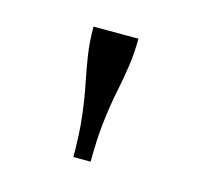

<svg xmlns="http://www.w3.org/2000/svg" viewBox="-49 -761 332 322"><g transform="rotate(15 117.0 -600.0)"><path d="M156 -710H78Q78 -684 81.5 -661Q85 -638 90 -613.5Q95 -589 98.5 -559Q102 -529 102 -490H132Q132 -529 135.5 -559Q139 -589 144 -613.5Q149 -638 152.5 -661Q156 -684 156 -710Z"/></g></svg>

Font: Roboto Serif 120pt Expanded Light
Style: Regular
Weight: 300
Width: 7
Designer: Greg Gazdowicz
Foundry: Commercial Type
Version: Version 1.008